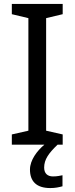

<svg xmlns="http://www.w3.org/2000/svg" viewBox="-20 -734 379 974"><path d="M204 116C204 75 227 43 272 0H298V-52L214 -71V-642L298 -662V-714H40V-662L124 -642V-71L40 -52V0H205C169 30 132 78 132 126C132 185 164 220 235 220C261 220 278 216 297 211V155C286 157 271 161 249 161C221 161 204 146 204 116Z"/></svg>

Font: Noto Sans Tifinagh Agraw Imazighen
Style: Regular
Weight: 400
Designer: JamraPatel
Foundry: JamraPatel LLC
Version: Version 2.006